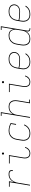

<svg xmlns="http://www.w3.org/2000/svg" viewBox="2008 -2784 783 4840"><g transform="rotate(-90 2400.0 -363.5)"><path d="M142 0 227 -511H114V-530H251L230 -405Q244 -433 263 -458.5Q282 -484 307.5 -502.5Q333 -521 363 -529.5Q393 -538 422 -538Q438 -538 454 -537Q470 -536 484.5 -531.5Q499 -527 511 -517.5Q523 -508 528 -494Q533 -480 532 -463.5Q531 -447 529 -431H508Q510 -444 510.5 -457.5Q511 -471 507 -482.5Q503 -494 494 -502Q485 -510 473 -513.5Q461 -517 448 -518Q435 -519 422 -519Q395 -519 368 -511.5Q341 -504 317 -487.5Q293 -471 275 -448.5Q257 -426 244 -400Q231 -374 223.5 -347.5Q216 -321 212 -294L163 0Z M955 8Q932 8 910.5 2.5Q889 -3 872.5 -16Q856 -29 845.5 -48Q835 -67 830.5 -88.5Q826 -110 827 -133Q828 -156 832 -179L887 -511H699V-530H911L852 -176Q849 -156 848 -136Q847 -116 850.5 -97.5Q854 -79 862 -62Q870 -45 884 -33Q898 -21 916.5 -16Q935 -11 955 -11Q978 -11 1002 -19Q1026 -27 1045 -43.5Q1064 -60 1077 -81Q1090 -102 1098 -126L1117 -119Q1108 -93 1093 -69Q1078 -45 1056 -27Q1034 -9 1007.5 -0.5Q981 8 955 8ZM950 -654Q944 -654 938 -656Q932 -658 928.5 -663Q925 -668 924 -674Q923 -680 924 -686Q925 -691 927.5 -695Q930 -699 933.5 -701.5Q937 -704 941.5 -705.5Q946 -707 950 -707Q957 -707 962.5 -704.5Q968 -702 971.5 -697Q975 -692 976 -686Q977 -680 976 -674Q976 -669 973.5 -665Q971 -661 967 -658.5Q963 -656 959 -655Q955 -654 950 -654Z M1457 8Q1435 8 1413 5Q1391 2 1371 -6Q1351 -14 1334.5 -26.5Q1318 -39 1305.5 -56Q1293 -73 1285.5 -93Q1278 -113 1275 -134.5Q1272 -156 1273.5 -178.5Q1275 -201 1279 -223L1297 -333Q1302 -360 1310.5 -386.5Q1319 -413 1334.5 -437.5Q1350 -462 1372 -482Q1394 -502 1419.5 -514.5Q1445 -527 1472 -532.5Q1499 -538 1527 -538Q1553 -538 1578 -534Q1603 -530 1627 -523.5Q1651 -517 1673.5 -508Q1696 -499 1718 -488L1695 -351H1674L1695 -477Q1657 -496 1615 -507.5Q1573 -519 1527 -519Q1502 -519 1477 -514Q1452 -509 1428.5 -497Q1405 -485 1385.5 -467Q1366 -449 1352 -426.5Q1338 -404 1330 -379.5Q1322 -355 1318 -330L1300 -220Q1295 -194 1294.5 -167Q1294 -140 1301 -115.5Q1308 -91 1322.5 -70Q1337 -49 1358 -35.5Q1379 -22 1404.5 -16.5Q1430 -11 1457 -11Q1489 -11 1521 -19Q1553 -27 1581 -46Q1609 -65 1630 -92Q1651 -119 1663 -150L1683 -143Q1669 -109 1646 -79.5Q1623 -50 1592.5 -29.5Q1562 -9 1527 -0.5Q1492 8 1457 8Z M1850 0 1969 -716H1900V-735H1993L1942 -426Q1955 -452 1975.5 -474.5Q1996 -497 2021.5 -511.5Q2047 -526 2075 -532Q2103 -538 2131 -538Q2159 -538 2186 -531.5Q2213 -525 2234.5 -509Q2256 -493 2269.5 -469.5Q2283 -446 2289 -419Q2295 -392 2294 -363.5Q2293 -335 2288 -307L2240 -19H2309V0H2216L2268 -310Q2272 -335 2273 -361Q2274 -387 2269 -411Q2264 -435 2252.5 -456Q2241 -477 2222 -492Q2203 -507 2179 -513Q2155 -519 2129 -519Q2105 -519 2080 -514Q2055 -509 2032.5 -497Q2010 -485 1991 -466.5Q1972 -448 1958.5 -425.5Q1945 -403 1937.5 -379.5Q1930 -356 1926 -331L1871 0Z M2755 8Q2732 8 2710.5 2.5Q2689 -3 2672.5 -16Q2656 -29 2645.5 -48Q2635 -67 2630.5 -88.5Q2626 -110 2627 -133Q2628 -156 2632 -179L2687 -511H2499V-530H2711L2652 -176Q2649 -156 2648 -136Q2647 -116 2650.5 -97.5Q2654 -79 2662 -62Q2670 -45 2684 -33Q2698 -21 2716.5 -16Q2735 -11 2755 -11Q2778 -11 2802 -19Q2826 -27 2845 -43.5Q2864 -60 2877 -81Q2890 -102 2898 -126L2917 -119Q2908 -93 2893 -69Q2878 -45 2856 -27Q2834 -9 2807.5 -0.5Q2781 8 2755 8ZM2750 -654Q2744 -654 2738 -656Q2732 -658 2728.5 -663Q2725 -668 2724 -674Q2723 -680 2724 -686Q2725 -691 2727.5 -695Q2730 -699 2733.5 -701.5Q2737 -704 2741.5 -705.5Q2746 -707 2750 -707Q2757 -707 2762.5 -704.5Q2768 -702 2771.5 -697Q2775 -692 2776 -686Q2777 -680 2776 -674Q2776 -669 2773.5 -665Q2771 -661 2767 -658.5Q2763 -656 2759 -655Q2755 -654 2750 -654Z M3263 8Q3241 8 3218.5 5Q3196 2 3175.5 -5.5Q3155 -13 3138 -25.5Q3121 -38 3108 -54.5Q3095 -71 3087 -91.5Q3079 -112 3076 -133.5Q3073 -155 3074 -178Q3075 -201 3079 -223L3097 -333Q3102 -361 3111 -388Q3120 -415 3136 -439.5Q3152 -464 3174.5 -484Q3197 -504 3223.5 -516.5Q3250 -529 3278 -533.5Q3306 -538 3333 -538Q3357 -538 3381 -534.5Q3405 -531 3426 -522Q3447 -513 3464.5 -499Q3482 -485 3493 -464.5Q3504 -444 3508 -420.5Q3512 -397 3508 -373Q3504 -354 3495 -335.5Q3486 -317 3472 -302Q3458 -287 3440 -276.5Q3422 -266 3402.5 -260Q3383 -254 3363.5 -252Q3344 -250 3325 -250Q3297 -250 3269.5 -252Q3242 -254 3214.5 -255Q3187 -256 3160.5 -259Q3134 -262 3108 -269L3100 -220Q3095 -193 3095 -165.5Q3095 -138 3102 -113.5Q3109 -89 3124.5 -68.5Q3140 -48 3162 -34.5Q3184 -21 3210 -16Q3236 -11 3263 -11Q3291 -11 3319 -16.5Q3347 -22 3373.5 -35.5Q3400 -49 3421.5 -70Q3443 -91 3459 -117L3477 -108Q3460 -80 3436.5 -57Q3413 -34 3384 -19Q3355 -4 3324.5 2Q3294 8 3263 8ZM3328 -268Q3345 -268 3362 -270Q3379 -272 3396 -277Q3413 -282 3428.5 -291.5Q3444 -301 3456.5 -314Q3469 -327 3476.5 -343Q3484 -359 3487 -376Q3491 -397 3487.5 -417.5Q3484 -438 3474 -455.5Q3464 -473 3448.5 -485.5Q3433 -498 3414.5 -505.5Q3396 -513 3375 -516Q3354 -519 3333 -519Q3308 -519 3282 -515Q3256 -511 3232 -499Q3208 -487 3187.5 -469Q3167 -451 3152.5 -428Q3138 -405 3130 -380.5Q3122 -356 3118 -330L3111 -288Q3137 -281 3164 -277.5Q3191 -274 3218.5 -273.5Q3246 -273 3273.5 -270.5Q3301 -268 3328 -268Z M3839 8Q3810 8 3782.5 1.5Q3755 -5 3733.5 -21Q3712 -37 3698.5 -60.5Q3685 -84 3679 -110.5Q3673 -137 3673.5 -166Q3674 -195 3679 -223L3697 -333Q3702 -360 3710.5 -387Q3719 -414 3734.5 -438Q3750 -462 3772 -482Q3794 -502 3820 -515Q3846 -528 3873 -533Q3900 -538 3928 -538Q3957 -538 3985 -530.5Q4013 -523 4034 -505.5Q4055 -488 4067.5 -463Q4080 -438 4084 -410L4135 -716H4066V-735H4159L4049 -68Q4047 -57 4048.5 -45.5Q4050 -34 4056.5 -26Q4063 -18 4074 -14.5Q4085 -11 4096 -11H4109V8H4093Q4078 8 4063.5 3.5Q4049 -1 4039.5 -11.5Q4030 -22 4027.5 -37.5Q4025 -53 4028 -68L4034 -105Q4019 -78 3998 -55.5Q3977 -33 3951 -18.5Q3925 -4 3896 2Q3867 8 3839 8ZM3845 -11Q3869 -11 3894 -15.5Q3919 -20 3942 -32.5Q3965 -45 3984 -63.5Q4003 -82 4016.5 -104Q4030 -126 4037.5 -150Q4045 -174 4049 -199L4067 -309Q4072 -335 4073 -360.5Q4074 -386 4069 -410Q4064 -434 4052.5 -455.5Q4041 -477 4022 -492Q4003 -507 3978.5 -513Q3954 -519 3928 -519Q3903 -519 3878 -514.5Q3853 -510 3829.5 -498Q3806 -486 3786 -467.5Q3766 -449 3752 -426.5Q3738 -404 3730 -379.5Q3722 -355 3718 -330L3700 -220Q3695 -194 3694.5 -168Q3694 -142 3699.5 -118Q3705 -94 3717.5 -72.5Q3730 -51 3750 -37Q3770 -23 3794.5 -17Q3819 -11 3845 -11Z M4463 8Q4441 8 4418.5 5Q4396 2 4375.5 -5.5Q4355 -13 4338 -25.5Q4321 -38 4308 -54.5Q4295 -71 4287 -91.5Q4279 -112 4276 -133.5Q4273 -155 4274 -178Q4275 -201 4279 -223L4297 -333Q4302 -361 4311 -388Q4320 -415 4336 -439.5Q4352 -464 4374.5 -484Q4397 -504 4423.5 -516.5Q4450 -529 4478 -533.5Q4506 -538 4533 -538Q4557 -538 4581 -534.5Q4605 -531 4626 -522Q4647 -513 4664.5 -499Q4682 -485 4693 -464.5Q4704 -444 4708 -420.5Q4712 -397 4708 -373Q4704 -354 4695 -335.5Q4686 -317 4672 -302Q4658 -287 4640 -276.5Q4622 -266 4602.5 -260Q4583 -254 4563.5 -252Q4544 -250 4525 -250Q4497 -250 4469.5 -252Q4442 -254 4414.5 -255Q4387 -256 4360.5 -259Q4334 -262 4308 -269L4300 -220Q4295 -193 4295 -165.5Q4295 -138 4302 -113.5Q4309 -89 4324.5 -68.5Q4340 -48 4362 -34.5Q4384 -21 4410 -16Q4436 -11 4463 -11Q4491 -11 4519 -16.5Q4547 -22 4573.5 -35.5Q4600 -49 4621.5 -70Q4643 -91 4659 -117L4677 -108Q4660 -80 4636.5 -57Q4613 -34 4584 -19Q4555 -4 4524.5 2Q4494 8 4463 8ZM4528 -268Q4545 -268 4562 -270Q4579 -272 4596 -277Q4613 -282 4628.5 -291.5Q4644 -301 4656.5 -314Q4669 -327 4676.5 -343Q4684 -359 4687 -376Q4691 -397 4687.5 -417.5Q4684 -438 4674 -455.5Q4664 -473 4648.5 -485.5Q4633 -498 4614.5 -505.5Q4596 -513 4575 -516Q4554 -519 4533 -519Q4508 -519 4482 -515Q4456 -511 4432 -499Q4408 -487 4387.5 -469Q4367 -451 4352.5 -428Q4338 -405 4330 -380.5Q4322 -356 4318 -330L4311 -288Q4337 -281 4364 -277.5Q4391 -274 4418.5 -273.5Q4446 -273 4473.5 -270.5Q4501 -268 4528 -268Z"/></g></svg>

Font: Iosevka Slab Thin Extended
Style: Italic
Weight: 100
Width: 7
Italic angle: -9°
Monospace: yes
Designer: Belleve Invis
Foundry: Belleve Invis
Version: Version 11.1.0; ttfautohint (v1.8.3)